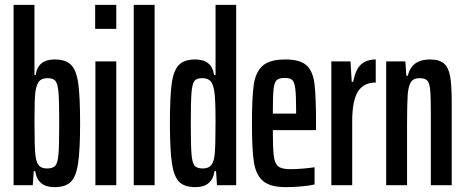

<svg xmlns="http://www.w3.org/2000/svg" viewBox="-20 -763 1915 791"><path d="M125 -58H119L115 0H36V-743H122V-454H127Q136 -518 205 -518Q251 -518 273 -495.5Q295 -473 302.5 -419Q310 -365 310 -256Q310 -144 301.5 -89Q293 -34 271 -13Q249 8 204 8Q135 8 125 -58ZM224 -255Q224 -345 221 -381.5Q218 -418 208.5 -429.5Q199 -441 176 -441Q154 -441 142.5 -429.5Q131 -418 126 -386Q122 -360 122 -264Q122 -213 123 -172Q124 -131 128 -111Q132 -88 143 -78.5Q154 -69 174 -69Q198 -69 208 -80.5Q218 -92 221 -128.5Q224 -165 224 -255Z M372 -644V-743H459V-644ZM373 0V-510H459V0Z M531 0V-743H617V0Z M680 -256Q680 -365 687.5 -419Q695 -473 717 -495.5Q739 -518 784 -518Q853 -518 862 -454H868V-743H953V0H874L870 -58H864Q854 8 785 8Q741 8 719 -13Q697 -34 688.5 -89Q680 -144 680 -256ZM862 -111Q866 -131 867 -172Q868 -213 868 -264Q868 -354 863 -386Q858 -418 846.5 -429.5Q835 -441 813 -441Q790 -441 781 -429.5Q772 -418 769 -382Q766 -346 766 -255Q766 -164 769 -128Q772 -92 781.5 -80.5Q791 -69 815 -69Q835 -69 846 -78.5Q857 -88 862 -111Z M1282 -227H1104Q1104 -151 1108 -120Q1112 -89 1126.5 -77.5Q1141 -66 1177 -66Q1199 -66 1228.5 -68.5Q1258 -71 1276 -74V-3Q1254 2 1221.5 5Q1189 8 1158 8Q1093 8 1063.5 -17.5Q1034 -43 1026 -95Q1018 -147 1018 -254Q1018 -363 1025.5 -414.5Q1033 -466 1062 -492Q1091 -518 1156 -518Q1216 -518 1242.5 -494Q1269 -470 1275.5 -419Q1282 -368 1282 -255ZM1104 -295H1200V-306Q1200 -370 1196.5 -397.5Q1193 -425 1184 -433.5Q1175 -442 1154 -442Q1130 -442 1120 -433Q1110 -424 1107 -395Q1104 -366 1104 -295Z M1345 -510H1424L1429 -426H1435Q1445 -478 1468 -498Q1491 -518 1528 -518V-423Q1478 -423 1454.5 -385.5Q1431 -348 1431 -263V0H1345Z M1571 -510H1650L1654 -451H1660Q1676 -518 1751 -518Q1790 -518 1809 -501.5Q1828 -485 1834.5 -448.5Q1841 -412 1841 -340V0H1755V-298Q1755 -366 1752 -394.5Q1749 -423 1739.5 -432Q1730 -441 1708 -441Q1683 -441 1672.5 -424Q1662 -407 1659.5 -370.5Q1657 -334 1657 -251V0H1571Z"/></svg>

Font: Saira Ultra Condensed SemiBold
Style: Regular
Weight: 600
Width: 1
Designer: Hector Gatti with collaboration of the Omnibus-Type team
Foundry: Omnibus-Type
Version: Version 1.001; ttfautohint (v1.8)